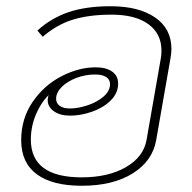

<svg xmlns="http://www.w3.org/2000/svg" viewBox="-20 -586 615 616"><path d="M530 -429Q530 -416 527 -399L481 -136Q469 -69 405.5 -29.5Q342 10 242 10Q148 10 98 -27Q48 -64 48 -136Q48 -206 85 -259.5Q122 -313 177.5 -341.5Q233 -370 287 -370Q320 -370 339.5 -356.5Q359 -343 359 -318Q359 -287 335 -263.5Q311 -240 275 -227.5Q239 -215 205 -215Q173 -215 153 -229Q133 -243 133 -265Q133 -272 136 -281Q110 -255 94.5 -217Q79 -179 79 -138Q79 -17 242 -17Q327 -17 383.5 -49.5Q440 -82 450 -136L496 -399Q498 -408 498 -424Q498 -478 456 -508.5Q414 -539 338 -539Q266 -539 214 -523Q162 -507 117 -468L100 -488Q144 -528 200 -547Q256 -566 335 -566Q425 -566 477.5 -530Q530 -494 530 -429ZM160 -269Q160 -255 171.5 -246.5Q183 -238 205 -238Q230 -238 260.5 -248Q291 -258 312 -276Q333 -294 333 -316Q333 -331 320.5 -339Q308 -347 285 -347Q254 -347 225 -336Q196 -325 178 -307Q160 -289 160 -269Z"/></svg>

Font: KoHo ExtraLight
Style: Italic
Weight: 275
Italic angle: -10°
Version: Version 1.000; ttfautohint (v1.6)